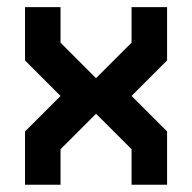

<svg xmlns="http://www.w3.org/2000/svg" viewBox="-20 -508 528 528"><path d="M48.8 -488.3H146.5V-390.6L244.1 -293L341.8 -390.6V-488.3H439.5V-341.8L341.8 -244.1L439.5 -146.5V0H341.8V-97.7L244.1 -195.3L146.5 -97.7V0H48.8V-146.5L146.5 -244.1L48.8 -341.8Z"/></svg>

Font: BabelStone Runic Norn
Style: Regular
Weight: 400
Designer: Andrew West
Foundry: BabelStone
Version: Version 3.002 March 14, 2022